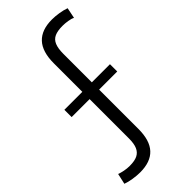

<svg xmlns="http://www.w3.org/2000/svg" viewBox="-264 -758 914 914"><g transform="rotate(-45 193.0 -301.0)"><path d="M85 105Q63 105 37.5 101Q12 97 -7 90L5 36Q18 41 36 44.5Q54 48 71 48Q105 48 124 38.5Q143 29 152 8.5Q161 -12 161 -47V-553Q161 -631 196.5 -669Q232 -707 302 -707Q324 -707 349 -703Q374 -699 393 -692L382 -638Q371 -644 352 -647Q333 -650 316 -650Q283 -650 263 -641Q243 -632 234 -610.5Q225 -589 225 -553V-47Q225 30 190 67.5Q155 105 85 105ZM40 -361H347V-312H40Z"/></g></svg>

Font: Pathway Extreme SemiCondensed ExtraLight
Style: Regular
Weight: 250
Width: 4
Version: Version 1.001;gftools[0.9.26]